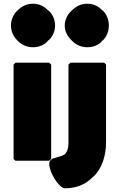

<svg xmlns="http://www.w3.org/2000/svg" viewBox="-20 -857 650 1032"><path d="M482 92H483C527 49 550 -17 550 -94V-510L540 -520H359L348 -510V-89C348 -59 341 -42 330 -29C312 -16 290 -14 262 -4C262 -4 263 -6 259 -2L251 5C230 26 266 105 297 135L306 144C313 150 320 155 328 155C390 155 438 135 474 99ZM449 -837C419 -837 393 -826 372 -806L363 -798C342 -778 328 -750 328 -720C328 -690 342 -662 363 -642L370 -635C390 -615 419 -603 449 -603C478 -603 506 -613 526 -633L527 -635V-636L533 -641H534C554 -661 565 -690 565 -720C565 -750 554 -779 534 -799H533L525 -806C505 -826 479 -837 449 -837ZM244 -520H63L53 -510V-3L63 7H244L255 -3V-510ZM157 -837C127 -837 101 -826 80 -806L71 -798C51 -778 39 -750 39 -720C39 -690 51 -662 71 -642L78 -635C98 -615 127 -603 157 -603C186 -603 214 -613 234 -633L235 -635V-636L241 -641H242C264 -661 276 -690 276 -720C276 -750 264 -779 242 -799H241L233 -806C213 -826 187 -837 157 -837Z"/></svg>

Font: Hussar Woodtype
Style: Ultra
Weight: 900
Foundry: Cannot Into Space Fonts
Version: Version 1.07